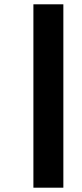

<svg xmlns="http://www.w3.org/2000/svg" viewBox="-20 -825 379 891"><path d="M135 46V-805H274V46Z"/></svg>

Font: Noto Sans Kannada UI ExtraCondensed ExtraBold
Style: Regular
Weight: 800
Width: 2
Designer: Jelle Bosma - Monotype Design Team
Foundry: Monotype Imaging Inc.
Version: Version 2.005; ttfautohint (v1.8.4.7-5d5b)